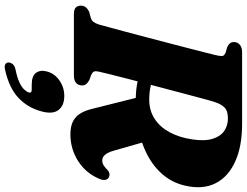

<svg xmlns="http://www.w3.org/2000/svg" viewBox="-134 -606 1028 799"><g transform="rotate(90 379.5 -206.0)"><path d="M241 -293.5 290 -339Q312 -325.5 337.5 -319.5Q363 -313.5 394 -313.5Q439 -313.5 473.2 -335.5Q507.5 -357.5 529.5 -397.8Q551.5 -438 559.5 -492.5Q567.5 -544.5 557.2 -577.2Q547 -610 524.5 -625.5Q502 -641 472.5 -641Q441 -641 426.8 -626.8Q412.5 -612.5 404.5 -587Q400 -574 392.2 -545Q384.5 -516 374 -476.8Q363.5 -437.5 351.8 -393Q340 -348.5 328.2 -303.8Q316.5 -259 306.2 -219.2Q296 -179.5 288.5 -149.5Q281 -119.5 278 -105.5Q274 -87.5 278.2 -81.8Q282.5 -76 291 -72L312 -64.5Q322.5 -59 328.8 -52Q335 -45 335 -34Q335 -18.5 324.5 -9.2Q314 0 293 0H39Q18 0 10.5 -8.2Q3 -16.5 3 -29.5Q3 -42.5 11.2 -51.2Q19.5 -60 30.5 -64L54 -70.5Q65 -74 70.8 -81.8Q76.5 -89.5 81.5 -104Q84.5 -114.5 92.2 -143.2Q100 -172 110.8 -212Q121.5 -252 133.5 -297.8Q145.5 -343.5 157.5 -389.5Q169.5 -435.5 180 -476Q190.5 -516.5 197.8 -545.5Q205 -574.5 208 -586Q213 -607 212.8 -616.2Q212.5 -625.5 198 -631.5L176 -638Q165.5 -642.5 160 -649Q154.5 -655.5 154.5 -666Q154.5 -681 165.8 -690.5Q177 -700 196.5 -700H495Q588 -700 651.2 -671.5Q714.5 -643 741.5 -590.8Q768.5 -538.5 753 -467Q740 -403.5 694 -356.8Q648 -310 575 -284.5Q502 -259 408.5 -257.5Q350.5 -256.5 311.5 -266.8Q272.5 -277 241 -293.5ZM384.5 -267 568.5 -299 607 -164.5Q611 -149.5 617 -139Q623 -128.5 630.5 -123.2Q638 -118 647.5 -118Q658.5 -118 668.2 -124.2Q678 -130.5 688.5 -141.5Q693 -145.5 700.2 -147.5Q707.5 -149.5 714 -147Q724.5 -143.5 727.5 -132.8Q730.5 -122 724 -106.5Q700.5 -50 650 -17.8Q599.5 14.5 538.5 14.5Q510 14.5 489.5 6Q469 -2.5 455.5 -21.2Q442 -40 434 -70ZM332 175.5Q295.5 175.5 282.5 157.5Q269.5 139.5 277 112Q285.5 80 314.5 60Q343.5 40 378.5 40Q418.5 40 437 63.8Q455.5 87.5 443.5 133Q428 192.5 386.2 231.2Q344.5 270 269.5 286.5Q254 290 246.5 285.2Q239 280.5 239.5 271Q240.5 261.5 247.2 253.8Q254 246 268.5 243Q301 236.5 321.2 227.2Q341.5 218 351.8 207Q362 196 364.5 187Q367.5 175.5 352.5 175.5Z"/></g></svg>

Font: Fraunces ExtraBold
Style: Italic
Weight: 800
Italic angle: -16°
Version: Version 1.000;[b76b70a41]